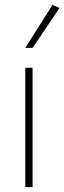

<svg xmlns="http://www.w3.org/2000/svg" viewBox="-20 -770 265 790"><path d="M114 -491V0H84V-491ZM84 -573 196 -750 225 -737 114 -573Z"/></svg>

Font: Livvic Thin
Style: Regular
Weight: 250
Designer: Jacques Le Bailly, Baron von Fonthausen
Version: Version 1.001; ttfautohint (v1.8.2)